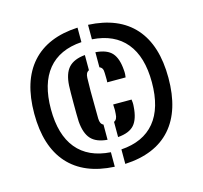

<svg xmlns="http://www.w3.org/2000/svg" viewBox="-92 -705 858 812"><g transform="rotate(-15 337.0 -299.5)"><path d="M43 -300Q43 -443 112.2 -520.5Q181.5 -598 314 -604.5V-541Q216.5 -534.5 166.2 -473.2Q116 -412 116 -300Q116 -188 166.2 -126.8Q216.5 -65.5 314 -59V4.5Q181.5 -2 112.2 -79.5Q43 -157 43 -300ZM216 -220Q215.5 -233 215.2 -254.2Q215 -275.5 215 -299.8Q215 -324 215.2 -344.8Q215.5 -365.5 216 -376.5Q219 -429.5 242.2 -454.8Q265.5 -480 314 -484.5V-418Q306.5 -414.5 303 -407.5Q299.5 -400.5 299 -388.5Q298 -361.5 298 -331Q298 -300.5 298.5 -269.5Q299 -238.5 299 -210Q299.5 -197.5 303 -190.5Q306.5 -183.5 314 -180V-113.5Q265.5 -117.5 242.8 -142.5Q220 -167.5 216 -220ZM360 4.5V-59Q457 -65.5 507.5 -126.5Q558 -187.5 558 -300Q558 -412 507.5 -473.2Q457 -534.5 360 -541V-604.5Q493 -598 561.8 -520.5Q630.5 -443 630.5 -300Q630.5 -157 561.8 -79.5Q493 -2 360 4.5ZM360 -113V-179.5Q367.5 -183 371.2 -190.2Q375 -197.5 375.5 -210Q376.5 -219 376.5 -227.2Q376.5 -235.5 375.5 -251.5H456Q457 -245.5 457.5 -237.5Q458 -229.5 457 -219.5Q453.5 -167 431.8 -142Q410 -117 360 -113ZM360 -484.5Q410.5 -480.5 432 -456Q453.5 -431.5 457 -380.5Q458 -371.5 457.5 -362.5Q457 -353.5 456 -348.5H375.5Q376.5 -357 376 -369.5Q375.5 -382 375.5 -389.5Q375.5 -401.5 372 -408.2Q368.5 -415 360 -418.5Z"/></g></svg>

Font: Big Shoulders Stencil Text Thin ExtraBold
Style: Regular
Weight: 800
Version: Version 2.001